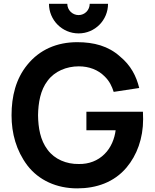

<svg xmlns="http://www.w3.org/2000/svg" viewBox="-20 -991 826 1026"><path d="M400 -812.5C487.5 -812.5 557.3 -883.3 557.3 -970.8H459.4C459.4 -937.5 433.3 -910.4 400 -910.4C366.7 -910.4 339.6 -937.5 339.6 -970.8H241.7C241.7 -883.3 312.5 -812.5 400 -812.5ZM743.8 -393.8H441.7V-294.8H597.9C592.7 -252.1 574 -202.1 538.5 -167.7C503.1 -132.3 455.2 -113.5 401 -114.6C335.4 -113.5 271.9 -139.6 234.4 -190.6C194.8 -242.7 184.4 -308.3 183.3 -375C184.4 -441.7 195.8 -509.4 234.4 -559.4C271.9 -610.4 335.4 -636.5 401 -636.5C456.3 -636.5 504.2 -617.7 538.5 -583.3C565.6 -557.3 578.1 -529.2 587.5 -500L724 -520.8C708.3 -584.4 679.2 -641.7 620.8 -689.6C559.4 -744.8 482.3 -765.6 392.7 -765.6C284.4 -765.6 191.7 -726 126 -644.8C64.6 -569.8 41.7 -476 41.7 -375C41.7 -278.1 66.7 -186.5 126 -107.3C187.5 -27.1 283.3 15.6 392.7 15.6C494.8 15.6 589.6 -16.7 656.2 -95.8C711.5 -161.5 744.8 -251 744.8 -354.2Z"/></svg>

Font: Manrope3 Bold
Style: Regular
Weight: 700
Designer: Mikhail Sharanda
Foundry: Mikhail Sharanda
Version: Version 3.000;PS 003.000;hotconv 1.0.88;makeotf.lib2.5.64775